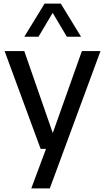

<svg xmlns="http://www.w3.org/2000/svg" viewBox="-20 -828 584 1068"><path d="M435.5 -544H539L257 220H154L236 0H206L5.5 -544H115L273.5 -88ZM431 -623.5H352L273 -756.5L194 -623.5H115L228 -808H318Z"/></svg>

Font: Encode Sans Medium
Style: Regular
Weight: 500
Designer: Multiple Designers
Foundry: Impallari Type
Version: Version 2.000